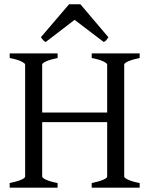

<svg xmlns="http://www.w3.org/2000/svg" viewBox="-20 -860 694 880"><path d="M24.4 0V-21Q57.6 -27.8 76.4 -35.9Q95.2 -43.9 95.2 -50.8V-564Q95.2 -569.8 77.4 -578.6Q59.6 -587.4 24.4 -594.2V-615.2H244.1V-594.2Q210.9 -587.4 192.1 -579.1Q173.3 -570.8 173.3 -564V-344.2H471.2V-564Q471.2 -569.8 453.4 -578.6Q435.5 -587.4 400.4 -594.2V-615.2H620.1V-594.2Q586.9 -587.4 568.1 -579.1Q549.3 -570.8 549.3 -564V-50.8Q549.3 -44.9 567.1 -36.4Q585 -27.8 620.1 -21V0H400.4V-21Q433.6 -27.8 452.4 -35.9Q471.2 -43.9 471.2 -50.8V-300.3H173.3V-50.8Q173.3 -44.9 190.9 -36.4Q208.5 -27.8 244.1 -21V0ZM476.6 -689.5Q470.7 -680.2 467.3 -675.8Q463.9 -671.4 455.6 -667.5L321.8 -769L189.5 -667.5Q185.5 -669.4 182.9 -671.4Q180.2 -673.3 178 -675.8Q175.8 -678.2 173.3 -681.6Q170.9 -685.1 167.5 -689.5L296.4 -840.3H348.6L476.6 -689.5Z"/></svg>

Font: Gentium
Style: Regular
Weight: 400
Designer: J. Victor Gaultney
Version: Version 1.03; 2011; OFL 1.1 release